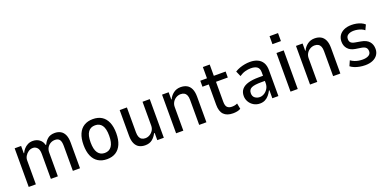

<svg xmlns="http://www.w3.org/2000/svg" viewBox="-10 -1515 4662 2321"><g transform="rotate(-20 2321.0 -354.0)"><path d="M81 0V-497H164V-403H169Q180 -429 200.5 -452.5Q221 -476 250 -491Q279 -506 315 -506Q365 -506 401 -479Q437 -452 446 -408H455Q471 -447 505.5 -476.5Q540 -506 598 -506Q640 -506 672.5 -488Q705 -470 723 -431Q741 -392 741 -328V0H649V-320Q649 -379 630 -402.5Q611 -426 573 -426Q539 -426 512.5 -410Q486 -394 471 -367.5Q456 -341 456 -306V0H366V-320Q366 -378 342.5 -402Q319 -426 289 -426Q256 -426 230 -408Q204 -390 188.5 -363.5Q173 -337 173 -309V0Z M1088 9Q1022 9 974.5 -20.5Q927 -50 902 -107.5Q877 -165 877 -249Q877 -333 902 -390.5Q927 -448 974.5 -477Q1022 -506 1088 -506Q1155 -506 1201.5 -477Q1248 -448 1273 -390.5Q1298 -333 1298 -249Q1298 -165 1273 -107.5Q1248 -50 1201.5 -20.5Q1155 9 1088 9ZM1087 -71Q1145 -71 1176 -115Q1207 -159 1207 -250Q1207 -341 1176.5 -383.5Q1146 -426 1088 -426Q1030 -426 999 -383.5Q968 -341 968 -250Q968 -159 999 -115Q1030 -71 1087 -71Z M1579 9Q1535 9 1502 -8.5Q1469 -26 1450.5 -65.5Q1432 -105 1432 -166V-497H1525V-177Q1525 -141 1534.5 -117.5Q1544 -94 1563 -82.5Q1582 -71 1609 -71Q1640 -71 1667 -87.5Q1694 -104 1710 -130.5Q1726 -157 1726 -190V-497H1819V0H1735V-92H1727Q1706 -49 1670.5 -20Q1635 9 1579 9Z M1977 0V-497H2062V-404H2067Q2086 -447 2125 -476.5Q2164 -506 2217 -506Q2263 -506 2296.5 -488Q2330 -470 2348.5 -430.5Q2367 -391 2367 -328V0H2274V-322Q2274 -358 2264.5 -380.5Q2255 -403 2236 -414.5Q2217 -426 2190 -426Q2158 -426 2130.5 -410Q2103 -394 2086.5 -366.5Q2070 -339 2070 -305V0Z M2708 9Q2630 9 2590 -32Q2550 -73 2550 -158V-420H2469V-497H2555V-642H2643V-497H2795V-420H2643V-164Q2643 -111 2664 -91Q2685 -71 2722 -71Q2742 -71 2759.5 -74.5Q2777 -78 2793 -86L2807 -13Q2787 -1 2761 4Q2735 9 2708 9Z M3055 9Q3011 9 2975.5 -12Q2940 -33 2919.5 -68Q2899 -103 2899 -143Q2899 -196 2928 -229.5Q2957 -263 3012 -278.5Q3067 -294 3144 -294H3215V-228H3157Q3114 -228 3082.5 -224Q3051 -220 3031 -211Q3011 -202 3001 -185.5Q2991 -169 2991 -144Q2991 -105 3017.5 -85Q3044 -65 3080 -65Q3109 -65 3137.5 -82.5Q3166 -100 3184 -130.5Q3202 -161 3202 -198V-339Q3202 -388 3174 -409Q3146 -430 3092 -430Q3058 -430 3021 -420Q2984 -410 2945 -384L2915 -453Q2946 -472 2977.5 -483Q3009 -494 3042.5 -500Q3076 -506 3110 -506Q3164 -506 3205.5 -487.5Q3247 -469 3270 -430.5Q3293 -392 3293 -331V0H3215V-103H3209Q3194 -73 3172.5 -47Q3151 -21 3122 -6Q3093 9 3055 9Z M3440 -614V-717H3549V-614ZM3449 0V-497H3542V0Z M3700 0V-497H3785V-404H3790Q3809 -447 3848 -476.5Q3887 -506 3940 -506Q3986 -506 4019.5 -488Q4053 -470 4071.5 -430.5Q4090 -391 4090 -328V0H3997V-322Q3997 -358 3987.5 -380.5Q3978 -403 3959 -414.5Q3940 -426 3913 -426Q3881 -426 3853.5 -410Q3826 -394 3809.5 -366.5Q3793 -339 3793 -305V0Z M4410 9Q4374 9 4338.5 2.5Q4303 -4 4273.5 -16Q4244 -28 4223 -45L4252 -111Q4276 -94 4301.5 -84Q4327 -74 4353 -70Q4379 -66 4403 -66Q4450 -66 4479.5 -83Q4509 -100 4509 -134Q4509 -165 4492 -182Q4475 -199 4438 -205L4361 -217Q4299 -227 4266.5 -264.5Q4234 -302 4234 -356Q4234 -401 4255 -434Q4276 -467 4317 -486.5Q4358 -506 4417 -506Q4447 -506 4478.5 -500Q4510 -494 4537.5 -481.5Q4565 -469 4583 -452L4553 -388Q4534 -404 4511 -413Q4488 -422 4464 -426.5Q4440 -431 4417 -431Q4374 -431 4345.5 -413.5Q4317 -396 4317 -359Q4317 -330 4333 -314Q4349 -298 4385 -292L4458 -279Q4527 -267 4559.5 -229.5Q4592 -192 4592 -134Q4592 -92 4570 -59.5Q4548 -27 4507 -9Q4466 9 4410 9Z"/></g></svg>

Font: Nunito Sans 7pt Condensed Medium
Style: Regular
Weight: 500
Width: 3
Designer: Vernon Adams
Foundry: Vernon Adams
Version: Version 3.101;gftools[0.9.27]